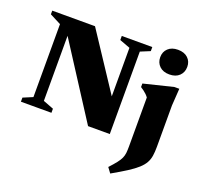

<svg xmlns="http://www.w3.org/2000/svg" viewBox="-160 -904 1419 1348"><g transform="rotate(20 549.5 -230.0)"><path d="M106 -60.5V-605.5L22.5 -648.5V-676H342L666.5 -184.5L621 -159.5V-616L542 -645.5V-676H770V-645.5L698.5 -616V0H536L148 -602.5L184 -620.5V-60.5L262.5 -30.5V0H34.5V-30.5ZM947 -536Q900.5 -536 873.5 -562Q846.5 -588 846.5 -629Q846.5 -669 873.5 -694.5Q900.5 -720 947 -720Q994.5 -720 1021.5 -694.5Q1048.5 -669 1048.5 -629Q1048.5 -588 1021.5 -562Q994.5 -536 947 -536ZM855 -330Q847.5 -340.5 837.8 -350Q828 -359.5 816.5 -368.2Q805 -377 792 -385V-411.5L1012 -465.5H1048.5L1040 -337.5V-29Q1040 9.5 1035.5 38.8Q1031 68 1017.2 92.5Q1003.5 117 976.8 141.2Q950 165.5 906 193.8Q862 222 796 259.5L767.5 221Q798.5 187.5 816.2 164.8Q834 142 842.2 123.5Q850.5 105 852.8 84.5Q855 64 855 35Z"/></g></svg>

Font: Newsreader 16pt 16pt ExtraBold
Style: Regular
Weight: 800
Version: Version 1.003